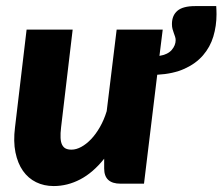

<svg xmlns="http://www.w3.org/2000/svg" viewBox="-20 -618 748 646"><path d="M707.5 -597.5Q708 -593 708.2 -584.2Q708.5 -575.5 708.5 -570Q708.5 -531 697.8 -495.2Q687 -459.5 663 -431.8Q639 -404 601 -386.8Q563 -369.5 509 -366.5L464.5 0H385.5Q330.5 0 330.5 -51V-84Q293 -37 250 -14.5Q207 8 160.5 8Q128 8 101.5 -5Q75 -18 57.2 -43.2Q39.5 -68.5 32 -105.2Q24.5 -142 30.5 -189.5L69.5 -518.5H224.5L185.5 -189.5Q183 -168.5 183.8 -154Q184.5 -139.5 189 -130.8Q193.5 -122 201.2 -118.2Q209 -114.5 220.5 -114.5Q236.5 -114.5 253.5 -123.8Q270.5 -133 286.5 -149.8Q302.5 -166.5 316.2 -190.5Q330 -214.5 339 -244L372.5 -518.5H527.5L516.5 -430Q544.5 -434.5 557.8 -450Q571 -465.5 571 -483Q571 -489 569 -494.8Q567 -500.5 564.8 -506.8Q562.5 -513 560.5 -520.2Q558.5 -527.5 558.5 -537Q558.5 -566 577 -581.8Q595.5 -597.5 636.5 -597.5Z"/></svg>

Font: Lato ExtraBold
Style: Italic
Weight: 800
Italic angle: -7°
Designer: Lukasz Dziedzic with Adam Twardoch and Botio Nikoltchev
Foundry: tyPoland Lukasz Dziedzic
Version: Version 2.015; 2015-08-06; http://www.latofonts.com/